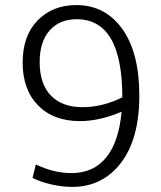

<svg xmlns="http://www.w3.org/2000/svg" viewBox="-20 -731 640 761"><path d="M464.8 -345.2Q464.8 -654.8 284.2 -654.8Q215.8 -654.8 176.5 -610.1Q137.2 -565.4 137.2 -484.9Q137.2 -397.9 181.9 -352.1Q226.6 -306.2 307.1 -306.2Q386.7 -306.2 464.8 -345.2ZM263.2 -44.9Q350.6 -44.9 400.9 -106.9Q451.2 -168.9 461.9 -288.1Q374.5 -251 296.9 -251Q191.9 -251 130.9 -313.2Q69.8 -375.5 69.8 -482.9Q69.8 -589.8 129.4 -650.4Q189 -710.9 282.2 -710.9Q396.5 -710.9 464.4 -616.7Q532.2 -522.5 532.2 -352.1Q532.2 -180.2 459.2 -85.2Q386.2 9.8 266.1 9.8Q226.1 9.8 183.6 0Q141.1 -9.8 108.9 -25.9L122.1 -79.1Q193.8 -44.9 263.2 -44.9Z"/></svg>

Font: LT Hoop Light
Style: Regular
Weight: 300
Designer: Daniel Lyons
Foundry: LyonsType
Version: Version 1.000